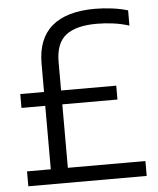

<svg xmlns="http://www.w3.org/2000/svg" viewBox="-53 -795 694 841"><g transform="rotate(-5 294.0 -374.5)"><path d="M37.5 0V-65.5H142V-344.5H37.5V-405.5H142V-529.5Q142 -639.5 206.2 -694.2Q270.5 -749 395 -749Q432 -749 470.8 -744Q509.5 -739 540 -729.5V-662.5Q505.5 -673.5 469.5 -678.2Q433.5 -683 398 -683Q306 -683 261.5 -647.8Q217 -612.5 217 -531V-405.5H459.5V-344.5H217V-65.5H558V0Z"/></g></svg>

Font: Encode Sans Semi Condensed
Style: Regular
Weight: 400
Width: 4
Designer: Multiple Designers
Foundry: Impallari Type
Version: Version 3.000; ttfautohint (v1.8.3) -l 8 -r 50 -G 200 -x 14 